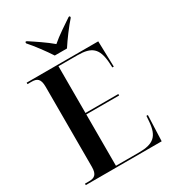

<svg xmlns="http://www.w3.org/2000/svg" viewBox="-220 -1045 1037 1159"><g transform="rotate(-30 298.5 -465.5)"><path d="M258 -771H343C372 -816 421 -882 456 -921V-931H447C407 -904 342 -862 301 -826C259 -862 194 -905 154 -931H145V-921C180 -882 229 -816 258 -771ZM29 0H558L565 -179H555L552 -139C544 -43 507 -10 406 -10H245V-368H474V-378H245V-704H377C477 -704 513 -671 521 -573L523 -535H533L528 -714H29V-704H57C95 -704 116 -692 116 -635V-77C116 -22 94 -10 57 -10H29Z"/></g></svg>

Font: Noto Serif Display SemiCondensed SemiBold
Style: Regular
Weight: 600
Width: 4
Designer: Monotype Design Team
Foundry: Monotype Imaging Inc.
Version: Version 2.009